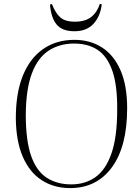

<svg xmlns="http://www.w3.org/2000/svg" viewBox="-20 -949 715 983"><path d="M61 -344Q61 -474 97.5 -563Q134 -652 201.5 -698.5Q269 -745 361 -745Q442 -745 503 -705.5Q564 -666 597.5 -588Q631 -510 631 -395Q631 -199 553 -92.5Q475 14 339 14Q256 14 193.5 -26.5Q131 -67 96.5 -147Q62 -227 61 -344ZM112 -361Q112 -230 139 -152Q166 -74 218.5 -39.5Q271 -5 345 -5Q416 -5 468.5 -42Q521 -79 550.5 -163Q580 -247 580 -388Q581 -513 555 -587Q529 -661 480 -693.5Q431 -726 359 -726Q285 -726 229.5 -690Q174 -654 143.5 -574Q113 -494 112 -361ZM246 -928Q263 -884 287.5 -861Q312 -838 364 -838Q417 -838 447.5 -862.5Q478 -887 491 -929L501 -927Q494 -866 459 -827.5Q424 -789 361 -789Q298 -789 269.5 -824Q241 -859 236 -926Z"/></svg>

Font: Literata 72pt ExtraLight
Style: Italic
Weight: 200
Italic angle: -2°
Designer: Latin by Veronika Burian and Jose Scaglione. Greek by Irene Vlachou. Cyrillic by Vera Evstafieva
Foundry: TypeTogether
Version: Version 3.002